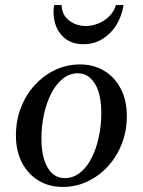

<svg xmlns="http://www.w3.org/2000/svg" viewBox="-20 -730 565 760"><path d="M297 -475Q350 -475 392 -450Q434 -425 458 -379Q482 -333 482 -270Q482 -212 462.5 -161.5Q443 -111 408 -72.5Q373 -34 327 -12Q281 10 228 10Q175 10 133 -15Q91 -40 67 -86Q43 -132 43 -194Q43 -252 62.5 -303Q82 -354 117 -392.5Q152 -431 198 -453Q244 -475 297 -475ZM236 -25Q270 -25 297 -46.5Q324 -68 342.5 -104.5Q361 -141 371 -187.5Q381 -234 381 -283Q381 -334 369.5 -368.5Q358 -403 337 -421.5Q316 -440 288 -440Q255 -440 228 -418Q201 -396 182.5 -359.5Q164 -323 154 -277Q144 -231 144 -182Q144 -131 155.5 -96Q167 -61 187.5 -43Q208 -25 236 -25ZM439 -710H469Q462 -665 440 -630Q418 -595 384.5 -575Q351 -555 310 -555Q249 -555 217 -599Q185 -643 194 -710H224Q224 -684 237.5 -665.5Q251 -647 273 -637Q295 -627 320 -627Q344 -627 369 -637Q394 -647 412.5 -665.5Q431 -684 439 -710Z"/></svg>

Font: Brygada 1918 Medium
Style: Italic
Weight: 500
Italic angle: -8°
Designer: Mateusz Machalski | Borys Kosmynka | Przemek Hoffer
Foundry: NIEPODLEGLA 2018
Version: Version 3.006